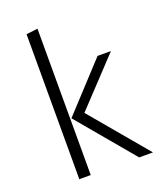

<svg xmlns="http://www.w3.org/2000/svg" viewBox="-138 -830 763 916"><g transform="rotate(-20 243.5 -371.5)"><path d="M163 0H105V-736L163 -743ZM479 0H409L169 -286L388 -523H456L236 -289Z"/></g></svg>

Font: Trujillo Light
Style: Regular
Weight: 300
Designer: Fira Sans original fonts by bBox Type GmbH, Carrois Corporate GbR, & Edenspiekermann AG / Changes by Cristiano Sobral
Foundry: Fira Sans original fonts by bBox Type GmbH, Carrois Corporate GbR, & Edenspiekermann AG / Changes by Cristiano Sobral
Version: Version 4.301;July 28, 2020;FontCreator 13.0.0.2655 64-bit